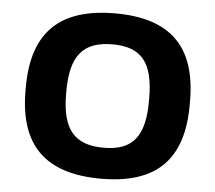

<svg xmlns="http://www.w3.org/2000/svg" viewBox="-52 -770 941 840"><g transform="rotate(5 419.0 -350.0)"><path d="M59 -358V-342C59 -101 178 13 421 13C663 13 780 -101 780 -342V-358C780 -599 663 -713 421 -713C178 -713 59 -599 59 -358ZM237 -346V-354C237 -512 292 -577 421 -577C549 -577 601 -512 601 -354V-346C601 -188 549 -123 421 -123C292 -123 237 -188 237 -346Z"/></g></svg>

Font: LT Wave UI Medium
Style: Regular
Weight: 500
Designer: Daniel Lyons
Foundry: New Value
Version: Version 2.5 (Glyphs App)